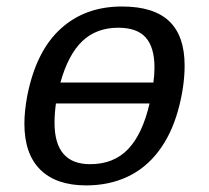

<svg xmlns="http://www.w3.org/2000/svg" viewBox="-20 -558 640 588"><path d="M244.1 9.8Q152.3 9.8 103.5 -38.3Q54.7 -86.4 54.7 -179.2Q54.7 -217.8 63.5 -264.6Q90.3 -400.9 165.3 -469.5Q240.2 -538.1 353.5 -538.1Q450.7 -538.1 498 -493.2Q545.4 -448.2 545.4 -357.4Q545.4 -291.5 524.9 -218.5Q504.4 -145.5 464.8 -93.8Q425.3 -42 369.1 -16.1Q313 9.8 244.1 9.8ZM151.4 -241.7Q147 -210.9 147 -182.1Q147 -55.2 255.9 -55.2Q328.6 -55.2 372.6 -101.6Q416.5 -147.9 438 -241.2H151.9ZM342.3 -473.1Q275.4 -473.1 232.2 -432.1Q189 -391.1 165 -305.2H449.7Q453.1 -327.6 453.1 -351.6Q453.1 -412.6 426.5 -442.9Q399.9 -473.1 342.3 -473.1Z"/></svg>

Font: Liberation Mono
Style: Italic
Weight: 400
Italic angle: -12°
Monospace: yes
Designer: Steve Matteson
Foundry: Ascender Corporation
Version: Version 2.1.5